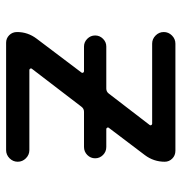

<svg xmlns="http://www.w3.org/2000/svg" viewBox="-4 -582 566 597"><g transform="rotate(90 278.5 -284.0)"><path d="M125 -262.7Q111.3 -262.7 101.1 -272.9Q90.8 -283.2 90.8 -297.4Q90.8 -311.5 101.1 -321.8Q111.3 -332 125 -332H255.9Q265.6 -332 271.5 -339.8L369.1 -466.8Q371.1 -468.8 369.6 -471.7Q368.2 -474.6 365.2 -474.6H116.2Q101.6 -474.6 90.8 -485.4Q80.1 -496.1 80.1 -510.7Q80.1 -525.4 90.8 -536.1Q101.6 -546.9 116.2 -546.9H449.2Q463.9 -546.9 473.6 -537.1Q483.4 -527.3 483.4 -513.7Q483.4 -479.5 462.9 -452.1L377.9 -339.8Q376 -337.9 377.4 -335Q378.9 -332 381.8 -332H437.5Q452.1 -332 462.4 -321.8Q472.7 -311.5 472.7 -297.4Q472.7 -283.2 462.4 -272.9Q452.1 -262.7 437.5 -262.7H328.1Q318.4 -262.7 312.5 -254.9L194.3 -100.6Q192.4 -98.6 193.8 -95.7Q195.3 -92.8 198.2 -92.8H447.3Q461.9 -92.8 472.7 -82Q483.4 -71.3 483.4 -56.6Q483.4 -42 472.7 -31.2Q461.9 -20.5 447.3 -20.5H113.3Q99.6 -20.5 89.8 -30.3Q80.1 -40 80.1 -54.7Q80.1 -87.9 100.6 -115.2L206.1 -254.9Q208 -256.8 206.5 -259.8Q205.1 -262.7 202.1 -262.7Z"/></g></svg>

Font: Gen Jyuu GothicX Regular
Style: Regular
Weight: 400
Designer: [Source Han Sans]
Ryoko NISHIZUKA  (kana & ideographs); Paul D. Hunt (Latin, Greek & Cyrillic); Wenlong ZHANG  (bopomofo
Version: Version 1.002.20150607